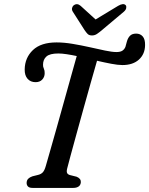

<svg xmlns="http://www.w3.org/2000/svg" viewBox="-20 -917 728 937"><path d="M307.5 -93.5Q304 -78.5 308 -71.8Q312 -65 322 -62.5L354 -54.5Q375.5 -45.5 374.5 -28Q373.5 -13.5 363.5 -6.8Q353.5 0 338 0H138.5Q123 0 116.2 -7.2Q109.5 -14.5 110 -25.5Q110.5 -37.5 117.8 -44.8Q125 -52 138 -56.5L166 -63.5Q180.5 -67 189 -76.2Q197.5 -85.5 203.5 -107Q210 -129.5 224 -178.5Q238 -227.5 255.8 -290.5Q273.5 -353.5 292 -420Q310.5 -486.5 327 -545.5Q343.5 -604.5 354.5 -643.5Q328.5 -649 305.2 -652.5Q282 -656 264.5 -656Q223 -656 206.5 -641.2Q190 -626.5 190 -601Q189.5 -591.5 194 -582Q198.5 -572.5 198 -559.5Q198 -541.5 186.2 -528.8Q174.5 -516 153.5 -516Q129.5 -516 114.8 -532.2Q100 -548.5 100.5 -578.5Q101.5 -635.5 140.8 -672.8Q180 -710 256 -710Q292.5 -710 334.2 -703Q376 -696 417.2 -686.8Q458.5 -677.5 493 -670.2Q527.5 -663 548.5 -663Q567 -663 577 -669.5Q587 -676 592 -688Q595 -696.5 596 -702.5Q597 -708.5 599 -713.5Q604 -732 614.5 -742.5Q625 -753 644.5 -753Q664.5 -753 676.5 -739.2Q688.5 -725.5 688 -697Q687.5 -653 658 -626.2Q628.5 -599.5 577.5 -599.5Q555.5 -599.5 522.8 -605.8Q490 -612 453.5 -620.5Q440 -574 422.8 -513Q405.5 -452 387.5 -386.8Q369.5 -321.5 353 -262Q336.5 -202.5 324.5 -157.8Q312.5 -113 307.5 -93.5ZM478 -770.5Q464 -758.5 453 -751.2Q442 -744 429 -744Q415 -744 407.8 -751.2Q400.5 -758.5 392.5 -770.5L335 -860.5Q329.5 -869.5 331.8 -878.2Q334 -887 340.5 -891.5Q356.5 -903 373.5 -888.5L446.5 -822L556.5 -888.5Q582.5 -903.5 593.5 -891.5Q597.5 -887 596 -877.8Q594.5 -868.5 584 -859.5Z"/></svg>

Font: Fraunces 72pt SuperSoft
Style: Italic
Weight: 400
Italic angle: -16°
Version: Version 1.000;[b76b70a41]